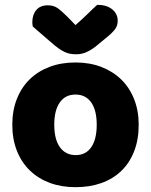

<svg xmlns="http://www.w3.org/2000/svg" viewBox="-20 -760 626 796"><path d="M555 -243Q555 -181 536 -132.5Q517 -84 482.5 -51Q448 -18 400 -1Q352 16 293 16Q234 16 186 -2Q138 -20 103.5 -53.5Q69 -87 50 -135Q31 -183 31 -243Q31 -302 50 -350Q69 -398 103.5 -431.5Q138 -465 186 -483Q234 -501 293 -501Q352 -501 400 -482.5Q448 -464 482.5 -430.5Q517 -397 536 -349Q555 -301 555 -243ZM205 -243Q205 -182 228.5 -149.5Q252 -117 294 -117Q336 -117 358.5 -150Q381 -183 381 -243Q381 -303 358 -335.5Q335 -368 293 -368Q251 -368 228 -335.5Q205 -303 205 -243ZM293 -656Q326 -685 345 -704Q364 -723 383 -740Q422 -740 445 -721.5Q468 -703 468 -674Q468 -654 457 -639Q446 -624 420 -603L375 -566Q357 -552 337.5 -543.5Q318 -535 296 -535Q282 -535 271 -537Q260 -539 248 -544.5Q236 -550 222 -560Q208 -570 190 -586L116 -650Q115 -655 114.5 -659Q114 -663 114 -668Q114 -699 130.5 -718.5Q147 -738 178 -738Q201 -738 217 -727.5Q233 -717 259 -691Z"/></svg>

Font: Baloo Tammudu
Style: Regular
Weight: 400
Designer: Omkar Shende and Ek Type
Foundry: Ek Type
Version: Version 1.007;PS 1.000;hotconv 1.0.88;makeotf.lib2.5.647800